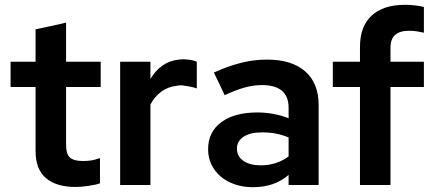

<svg xmlns="http://www.w3.org/2000/svg" viewBox="-20 -770 1803 799"><path d="M128 -141V-408H24V-513H128V-648Q160 -655 191.5 -661.5Q223 -668 255 -676V-513H399V-408H255V-167Q255 -129 271 -114.5Q287 -100 325 -100Q345 -100 360.5 -102.5Q376 -105 396 -112V-7Q375 0 345.5 4Q316 8 295 8Q214 8 171 -29Q128 -66 128 -141Z M480 0V-513H606V-441Q626 -476 656 -497Q686 -518 724 -522Q731 -523 737 -523Q743 -523 749 -523Q766 -522 777 -520Q788 -518 799 -513V-402Q785 -407 768.5 -410Q752 -413 737 -415Q732 -415 726 -414.5Q720 -414 715 -413Q679 -409 651 -388.5Q623 -368 606 -335V0Z M1032 9Q992 9 958 -2.5Q924 -14 899 -35Q874 -56 860 -85Q846 -114 846 -149Q846 -221 901 -261.5Q956 -302 1050 -302Q1119 -302 1181 -278V-321Q1181 -370 1152.5 -393Q1124 -416 1070 -416Q1036 -416 999 -406Q962 -396 915 -374Q904 -398 892.5 -421.5Q881 -445 870 -468Q927 -494 981 -508Q1035 -522 1091 -522Q1194 -522 1250 -473Q1306 -424 1306 -333V0H1181V-42Q1149 -15 1112.5 -3Q1076 9 1032 9ZM966 -152Q966 -119 993 -100.5Q1020 -82 1065 -82Q1131 -82 1181 -119V-198Q1131 -219 1075 -219H1069Q1020 -219 993 -200.5Q966 -182 966 -152Z M1365 -513H1478V-575Q1478 -660 1526.5 -705Q1575 -750 1666 -750Q1686 -750 1707.5 -747.5Q1729 -745 1744 -741V-634Q1726 -638 1712 -640Q1698 -642 1682 -642Q1605 -642 1605 -572V-513H1744V-408H1605V0H1478V-408H1365Z"/></svg>

Font: Rosa Sans SemiBold
Style: Regular
Weight: 600
Designer: Pentagram / MCKL
Foundry: Pentagram / MCKL
Version: Version 1.005;September 16, 2019;FontCreator 11.5.0.2425 64-